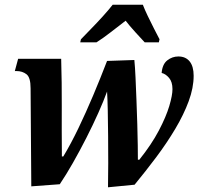

<svg xmlns="http://www.w3.org/2000/svg" viewBox="-20 -786 858 816"><path d="M439 10Q440 -36 440 -93Q440 -150 439.5 -208.5Q439 -267 438 -316.5Q437 -366 435 -397Q421 -358 398 -306.5Q375 -255 347 -200Q319 -145 290 -94Q261 -43 234 -3L113 6L110 -411Q110 -457 92.5 -470.5Q75 -484 50 -484H43L57 -536H240Q243 -433 242.5 -335.5Q242 -238 243 -121H249Q281 -174 313 -240.5Q345 -307 376 -380.5Q407 -454 435 -527L551 -531Q554 -501 556 -456Q558 -411 560 -359.5Q562 -308 563.5 -258Q565 -208 565.5 -168Q566 -128 566 -107H572Q624 -172 655 -231Q686 -290 699.5 -335.5Q713 -381 713 -407Q713 -438 698.5 -455Q684 -472 667 -476Q670 -513 691 -529.5Q712 -546 738 -546Q769 -546 786 -525Q803 -504 803 -464Q803 -413 782 -356Q761 -299 725 -238.5Q689 -178 644 -118Q599 -58 552 -1ZM324 -619Q342 -638 367 -663.5Q392 -689 416.5 -716Q441 -743 459 -766H587Q595 -745 608 -718Q621 -691 634.5 -664.5Q648 -638 658 -619L655 -606H595Q579 -623 554.5 -650Q530 -677 514 -698Q484 -675 450.5 -649Q417 -623 390 -606H321Z"/></svg>

Font: Noto Serif SemiCondensed
Style: Bold Italic
Weight: 700
Width: 4
Italic angle: -12°
Designer: Monotype Design Team
Foundry: Monotype Imaging Inc.
Version: Version 2.014